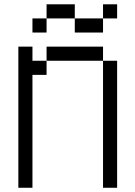

<svg xmlns="http://www.w3.org/2000/svg" viewBox="-20 -887 640 907"><path d="M133.3 0H66.7V-666.7H133.3V-600H200V-533.3H133.3ZM133.3 -733.3V-800H200V-733.3ZM533.3 0H466.7V-600H533.3ZM533.3 -800H466.7V-866.7H533.3ZM200 -800V-866.7H333.3V-800ZM200 -600V-666.7H466.7V-600ZM333.3 -800H466.7V-733.3H333.3Z"/></svg>

Font: Galmuri14 Regular
Style: Regular
Weight: 400
Designer: Lee Minseo (quiple)
Version: Version 2.399;hotconv 1.1.1;makeotfexe 2.6.0 DEVELOPMENT